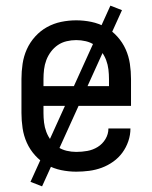

<svg xmlns="http://www.w3.org/2000/svg" viewBox="-20 -600 540 680"><path d="M250 8Q223 8 196.5 2.5Q170 -3 146.5 -16Q123 -29 104.5 -49.5Q86 -70 75 -94.5Q64 -119 60 -146Q56 -173 56 -200V-320Q56 -347 60 -374Q64 -401 75 -425.5Q86 -450 104.5 -470.5Q123 -491 146.5 -504Q170 -517 196.5 -522.5Q223 -528 250 -528Q277 -528 303.5 -522.5Q330 -517 353.5 -504Q377 -491 395.5 -470.5Q414 -450 425 -425.5Q436 -401 440 -374Q444 -347 444 -320V-225H134V-200Q134 -183 136 -166Q138 -149 144 -133Q150 -117 160.5 -103Q171 -89 185 -79.5Q199 -70 216 -66Q233 -62 250 -62Q270 -62 289.5 -65.5Q309 -69 326 -79.5Q343 -90 353.5 -107.5Q364 -125 364 -145H442Q442 -122 434.5 -100Q427 -78 413.5 -59.5Q400 -41 381 -27.5Q362 -14 340.5 -6Q319 2 296 5Q273 8 250 8ZM366 -295V-320Q366 -337 364 -354Q362 -371 356 -387Q350 -403 339.5 -417Q329 -431 315 -440.5Q301 -450 284 -454Q267 -458 250 -458Q233 -458 216 -454Q199 -450 185 -440.5Q171 -431 160.5 -417Q150 -403 144 -387Q138 -371 136 -354Q134 -337 134 -320V-295ZM129 60 88 44 371 -580 412 -564Z"/></svg>

Font: Iosevka MaddieWtf
Style: Regular
Weight: 400
Monospace: yes
Designer: Belleve Invis
Foundry: Belleve Invis
Version: Version 31.3.0; ttfautohint (v1.8.3)